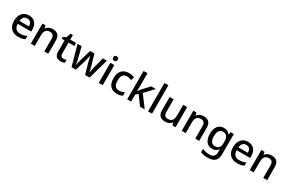

<svg xmlns="http://www.w3.org/2000/svg" viewBox="196 -2553 6675 4454"><g transform="rotate(30 3533.5 -326.0)"><path d="M295 -615C150 -615 52 -512 52 -331C52 -150 160 -56 317 -56C393 -56 443 -67 497 -92V-180C440 -155 390 -142 321 -142C221 -142 164 -202 161 -313H523V-371C523 -521 436 -615 295 -615ZM295 -533C378 -533 416 -475 417 -391H163C171 -482 219 -533 295 -533Z M928 -615C860 -615 795 -589 760 -533H754L739 -605H655V-66H761V-338C761 -460 796 -528 906 -528C982 -528 1017 -486 1017 -402V-66H1122V-417C1122 -556 1053 -615 928 -615Z M1479 -142C1433 -142 1401 -170 1401 -228V-524H1555V-605H1401V-726H1336L1299 -612L1220 -572V-524H1295V-226C1295 -93 1368 -56 1456 -56C1495 -56 1537 -64 1560 -75V-155C1538 -147 1507 -142 1479 -142Z M2032 -336 2109 -67H2230L2381 -606H2274L2202 -333C2187 -275 2172 -201 2168 -168H2164C2160 -205 2143 -275 2131 -315L2047 -606H1931L1845 -315C1833 -279 1817 -202 1812 -167H1808C1803 -205 1789 -277 1774 -333L1704 -606H1596L1745 -67H1863L1943 -335C1959 -388 1979 -474 1985 -507H1989C1996 -474 2017 -388 2032 -336Z M2529 -810C2495 -810 2468 -793 2468 -749C2468 -706 2495 -688 2529 -688C2561 -688 2589 -706 2589 -749C2589 -793 2561 -810 2529 -810ZM2581 -605H2475V-66H2581Z M2964 -56C3029 -56 3071 -67 3110 -89V-181C3071 -160 3026 -145 2967 -145C2874 -145 2825 -210 2825 -333C2825 -460 2872 -525 2971 -525C3009 -525 3053 -512 3090 -498L3122 -584C3087 -601 3032 -615 2972 -615C2824 -615 2716 -531 2716 -332C2716 -141 2815 -56 2964 -56Z M3342 -446V-826H3237V-66H3342V-255L3404 -307L3582 -66H3707L3476 -374L3693 -605H3570L3405 -428C3385 -407 3355 -368 3340 -348H3337C3339 -378 3342 -419 3342 -446Z M3902 -66V-826H3796V-66Z M4532 -605H4426V-332C4426 -210 4390 -143 4279 -143C4204 -143 4170 -184 4170 -268V-605H4063V-252C4063 -115 4132 -56 4258 -56C4326 -56 4392 -81 4427 -137H4432L4447 -66H4532Z M4971 -615C4903 -615 4838 -589 4803 -533H4797L4782 -605H4698V-66H4804V-338C4804 -460 4839 -528 4949 -528C5025 -528 5060 -486 5060 -402V-66H5165V-417C5165 -556 5096 -615 4971 -615Z M5514 -615C5378 -615 5297 -508 5297 -334C5297 -159 5378 -56 5514 -56C5584 -56 5639 -81 5676 -137H5680C5679 -123 5677 -88 5677 -71V-53C5677 38 5626 90 5539 90C5462 90 5392 76 5336 48V141C5391 164 5455 174 5533 174C5701 174 5782 95 5782 -59V-605H5696L5684 -534H5679C5640 -589 5583 -615 5514 -615ZM5536 -527C5636 -527 5681 -472 5681 -334V-314C5681 -191 5637 -141 5538 -141C5451 -141 5406 -208 5406 -333C5406 -459 5452 -527 5536 -527Z M6160 -615C6015 -615 5917 -512 5917 -331C5917 -150 6025 -56 6182 -56C6258 -56 6308 -67 6362 -92V-180C6305 -155 6255 -142 6186 -142C6086 -142 6029 -202 6026 -313H6388V-371C6388 -521 6301 -615 6160 -615ZM6160 -533C6243 -533 6281 -475 6282 -391H6028C6036 -482 6084 -533 6160 -533Z M6793 -615C6725 -615 6660 -589 6625 -533H6619L6604 -605H6520V-66H6626V-338C6626 -460 6661 -528 6771 -528C6847 -528 6882 -486 6882 -402V-66H6987V-417C6987 -556 6918 -615 6793 -615Z"/></g></svg>

Font: Noto Sans Malayalam UI Medium
Style: Regular
Weight: 500
Designer: Jelle Bosma - Monotype Design Team
Foundry: Monotype Imaging Inc.
Version: Version 2.104